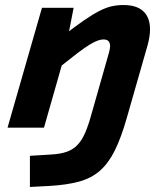

<svg xmlns="http://www.w3.org/2000/svg" viewBox="-20 -508 654 764"><path d="M484 -37Q462 40 437 90.5Q412 141 378 171Q344 201 295 214.5Q246 228 175 232L99 236V112L181 107Q220 105 245.5 96Q271 87 288.5 68.5Q306 50 319 20Q332 -10 344 -54L414 -300Q416 -307 417 -313.5Q418 -320 418 -324Q418 -338 411.5 -344.5Q405 -351 392 -351Q382 -351 370 -347Q358 -343 338.5 -331.5Q319 -320 287.5 -296Q256 -272 206 -232L229 -364Q278 -402 313.5 -426.5Q349 -451 375.5 -464.5Q402 -478 424.5 -483Q447 -488 471 -488Q524 -488 550.5 -463Q577 -438 577 -391Q577 -377 574.5 -361Q572 -345 567 -327ZM273 -477 245 -333H250L155 0H10L147 -477Z"/></svg>

Font: Intel One Mono Light
Style: Italic
Weight: 300
Italic angle: -16°
Monospace: yes
Designer: Fred Shallcrass
Foundry: Frere-Jones Type LLC
Version: Version 1.004